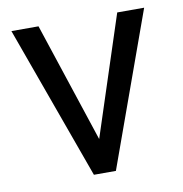

<svg xmlns="http://www.w3.org/2000/svg" viewBox="-65 -590 621 651"><g transform="rotate(-10 245.0 -264.0)"><path d="M109.4 -528.3H16.1L207 0H282.7L473.1 -528.3H380.4L245.6 -116.2Z"/></g></svg>

Font: Bert Sans
Style: Regular
Weight: 400
Designer: Christian Robertson (Google), Cristiano Sobral
Foundry: Google, Cristiano Sobral
Version: Version 3.101